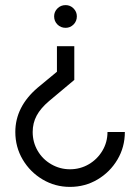

<svg xmlns="http://www.w3.org/2000/svg" viewBox="-20 -524 549 752"><path d="M281 -460Q281 -441 268 -428Q255 -415 237 -415Q218 -415 205 -428Q192 -441 192 -460Q192 -478 205 -491Q218 -504 237 -504Q255 -504 268 -491Q281 -478 281 -460ZM271 -343V-211L172 -128Q139 -100 123.5 -71Q108 -42 108 -7Q108 33 127.5 66.5Q147 100 181 119.5Q215 139 254 139Q294 139 327.5 119.5Q361 100 381 66.5Q401 33 401 -7H469Q469 52 440 101Q411 150 362 179Q313 208 254 208Q196 208 147 179Q98 150 69 101Q40 52 40 -7Q40 -106 128 -181L203 -243V-343Z"/></svg>

Font: Sulphur Point
Style: Regular
Weight: 400
Designer: Noponies / Dale Sattler
Foundry: Noponies
Version: Version 1.000; ttfautohint (v1.8)